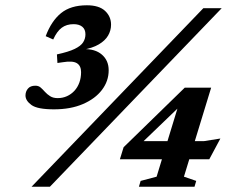

<svg xmlns="http://www.w3.org/2000/svg" viewBox="-20 -707 893 727"><path d="M99.5 0 750 -676H819.5L169 0ZM197.5 -468.5 195.5 -501Q239.5 -510.5 262.8 -521.8Q286 -533 294.8 -546.8Q303.5 -560.5 303.5 -577Q303.5 -596 291.5 -605.8Q279.5 -615.5 258.5 -615.5Q232 -615.5 213.8 -602Q195.5 -588.5 181.5 -557.5L153 -570Q174.5 -627.5 211 -657.2Q247.5 -687 309 -687Q355 -687 377.8 -665.8Q400.5 -644.5 400.5 -613.5Q400.5 -591.5 389.2 -572.2Q378 -553 354.2 -539Q330.5 -525 293.5 -518.5L295 -521Q340 -522.5 365.8 -500.2Q391.5 -478 391.5 -441Q391.5 -400 366 -366.5Q340.5 -333 294 -313Q247.5 -293 184.5 -293Q121.5 -293 99 -309.5Q76.5 -326 76.5 -345.5Q76.5 -360.5 85.8 -371.5Q95 -382.5 114 -382.5Q126 -382.5 134 -375.5Q142 -368.5 150.2 -359.2Q158.5 -350 169.8 -342.8Q181 -335.5 198.5 -335.5Q217.5 -335.5 233.5 -342.8Q249.5 -350 261.8 -363.2Q274 -376.5 280.5 -394.5Q287 -412.5 287 -434Q287 -458 271 -467.8Q255 -477.5 218.5 -471.5ZM666.5 -344 687.5 -330 495.5 -145.5 488.5 -172.5H751.5L814.5 -182.5L772.5 -104H434L448 -149.5L679.5 -375H779.5L676.5 -38L723 -22L716.5 0H506L512.5 -22L573 -38Z"/></svg>

Font: Newsreader 16pt 16pt
Style: Bold Italic
Weight: 700
Italic angle: -17°
Version: Version 1.003